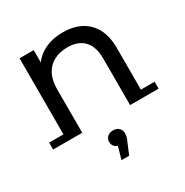

<svg xmlns="http://www.w3.org/2000/svg" viewBox="-180 -681 1042 1080"><g transform="rotate(-30 340.5 -141.0)"><path d="M374 -535Q439 -535 488.5 -510Q538 -485 566 -434Q594 -383 594 -305V0H498V-294Q498 -371 460.5 -410Q423 -449 355 -449Q304 -449 266 -429Q228 -409 207.5 -370Q187 -331 187 -273V0H91V-530H183V-387L168 -425Q194 -477 248 -506Q302 -535 374 -535ZM498 -36H683V9H498ZM-2 -36H187V9H-2ZM301 253 334 139 343 175Q319 175 305.5 162.5Q292 150 292 130Q292 110 306 97Q320 84 343 84Q367 84 380.5 97.5Q394 111 394 130Q394 140 391.5 153Q389 166 381 181L351 253Z"/></g></svg>

Font: Montserrat Underline Thin Medium
Style: Regular
Weight: 500
Version: Version 9.000